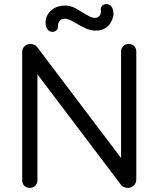

<svg xmlns="http://www.w3.org/2000/svg" viewBox="-20 -914 770 934"><path d="M606 -700Q623 -700 633 -689.5Q643 -679 643 -663V-42Q643 -23 631 -11.5Q619 0 602 0Q593 0 584 -3.5Q575 -7 570 -13L142 -579L162 -591V-37Q162 -21 151.5 -10.5Q141 0 124 0Q108 0 98 -10.5Q88 -21 88 -37V-660Q88 -678 99.5 -689Q111 -700 127 -700Q136 -700 145.5 -696.5Q155 -693 160 -686L582 -128L569 -112V-663Q569 -679 579.5 -689.5Q590 -700 606 -700ZM235 -759Q219 -759 209.5 -773.5Q200 -788 202 -812Q206 -845 232 -866Q258 -887 297 -887Q324 -887 350.5 -872Q377 -857 401 -842Q425 -827 442 -827Q455 -827 463 -836Q471 -845 471 -860Q468 -876 476 -885Q484 -894 497 -894Q515 -894 524 -879.5Q533 -865 532 -842Q529 -822 518.5 -804Q508 -786 489.5 -775.5Q471 -765 446 -765Q418 -765 389.5 -779.5Q361 -794 336.5 -808.5Q312 -823 294 -823Q282 -823 273 -815Q264 -807 262 -791Q264 -776 255.5 -767.5Q247 -759 235 -759Z"/></svg>

Font: Quicksand Light Medium
Style: Regular
Weight: 500
Version: Version 3.006